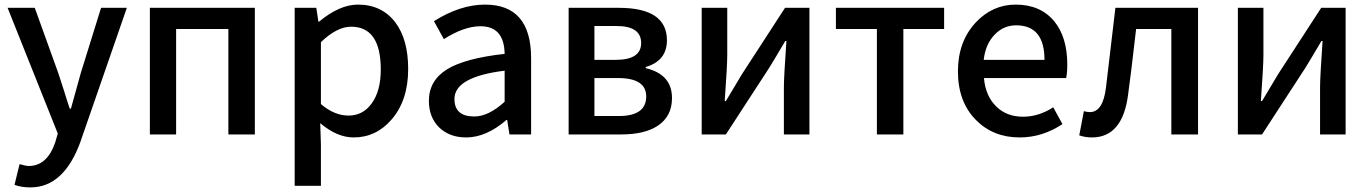

<svg xmlns="http://www.w3.org/2000/svg" viewBox="-20 -584 5951 834"><path d="M329 33Q257 230 112 230Q73 230 43 219L65 129Q92 137 105 137Q185 137 220 34L231 -4L13 -550H131L233 -267L258 -190Q273 -141 283 -112H288L331 -267L419 -550H531Z M631 -550H1087V0H972V-458H745V0H631Z M1260 -550H1354L1363 -490H1366Q1455 -564 1535 -564Q1638 -564 1697 -487Q1753 -413 1753 -284Q1753 -148 1681 -65Q1614 13 1516 13Q1444 13 1371 -49L1374 45V223H1260ZM1594 -134Q1634 -188 1634 -282Q1634 -468 1505 -468Q1444 -468 1374 -401V-132Q1432 -82 1494 -82Q1556 -82 1594 -134Z M1888 -30Q1843 -74 1843 -146Q1843 -234 1922 -283Q2000 -331 2172 -350Q2170 -470 2067 -470Q1996 -470 1908 -414L1865 -492Q1979 -564 2087 -564Q2287 -564 2287 -331V0H2193L2183 -63H2180Q2092 13 2005 13Q1933 13 1888 -30ZM2172 -142V-277Q1954 -250 1954 -154Q1954 -78 2040 -78Q2102 -78 2172 -142Z M2450 -550H2668Q2877 -550 2877 -409Q2877 -320 2785 -293V-288Q2899 -261 2899 -158Q2899 -78 2836 -37Q2779 0 2678 0H2450ZM2654 -324Q2765 -324 2765 -397Q2765 -471 2658 -471H2562V-324ZM2668 -80Q2787 -80 2787 -165Q2787 -245 2664 -245H2562V-80Z M3028 -550H3139V-345Q3139 -299 3128 -145H3133L3203 -262L3390 -550H3496V0H3385V-205Q3385 -250 3396 -406H3391Q3341 -321 3321 -289L3133 0H3028Z M3789 -458H3611V-550H4081V-458H3904V0H3789Z M4219 -63Q4141 -142 4141 -274Q4141 -403 4218 -486Q4291 -564 4392 -564Q4499 -564 4559 -492Q4616 -423 4616 -303Q4616 -267 4611 -245H4254Q4261 -167 4307 -122Q4352 -77 4424 -77Q4492 -77 4555 -118L4595 -45Q4508 13 4409 13Q4294 13 4219 -63ZM4517 -324Q4517 -474 4394 -474Q4340 -474 4302 -435Q4261 -394 4253 -324Z M4668 4 4688 -101Q4704 -97 4714 -97Q4771 -97 4784 -203L4825 -550H5184V0H5068V-458H4915Q4891 -249 4880 -172Q4856 13 4723 13Q4694 13 4668 4Z M5357 -550H5468V-345Q5468 -299 5457 -145H5462L5532 -262L5719 -550H5825V0H5714V-205Q5714 -250 5725 -406H5720Q5670 -321 5650 -289L5462 0H5357Z"/></svg>

Font: Noto Sans S Chinese Medium
Style: Regular
Weight: 500
Designer: Ryoko NISHIZUKA  (kana & ideographs); Paul D. Hunt (Latin, Greek & Cyrillic); Wenlong ZHANG  (bopomofo); Sandoll Communi
Foundry: Adobe Systems Incorporated
Version: Version 1.000;PS 1;hotconv 1.0.78;makeotf.lib2.5.61930